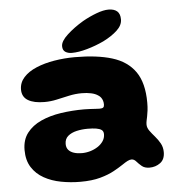

<svg xmlns="http://www.w3.org/2000/svg" viewBox="-52 -719 776 831"><g transform="rotate(-5 335.5 -303.0)"><path d="M264 63Q221.5 63 180.5 55.2Q139.5 47.5 106.8 29.2Q74 11 54.5 -19.5Q35 -50 35 -95Q35 -139.5 57.8 -169Q80.5 -198.5 119 -216Q157.5 -233.5 206.2 -240.8Q255 -248 307 -248Q320 -248 333 -247.2Q346 -246.5 357 -245.8Q368 -245 374.5 -245Q386 -245 390.2 -248.8Q394.5 -252.5 394.5 -261.5Q394.5 -271 392 -278.5Q389.5 -286 385 -292Q380.5 -298 374 -302Q362 -310.5 343.5 -314.5Q325 -318.5 303 -318.5Q275 -318.5 247.5 -312.5Q220 -306.5 193.2 -300.5Q166.5 -294.5 139.5 -294.5Q93.5 -294.5 68 -309.8Q42.5 -325 42.5 -357Q42.5 -387 63 -409.8Q83.5 -432.5 118.5 -447.2Q153.5 -462 197.2 -469.2Q241 -476.5 287 -476.5Q382.5 -476.5 448 -456.5Q513.5 -436.5 547.8 -387.8Q582 -339 582 -253Q582 -234 580.2 -219.5Q578.5 -205 576.2 -194.2Q574 -183.5 572.2 -175Q570.5 -166.5 570.5 -159Q570.5 -145 580.2 -131.5Q590 -118 602.8 -103.5Q615.5 -89 625 -72Q634.5 -55 634.5 -33.5Q634.5 -2 614.2 13Q594 28 567.5 28Q546.5 28 534 17.5Q521.5 7 512.5 -3.5Q503.5 -14 492.5 -14Q484.5 -14 474.8 -9Q465 -4 452 5Q436.5 15.5 411.8 29.2Q387 43 351 53Q315 63 264 63ZM281 -60Q299.5 -60 317.5 -65.2Q335.5 -70.5 350.5 -80.2Q365.5 -90 374.5 -103.5Q383.5 -117 383.5 -133.5Q383.5 -146 375.5 -152Q367.5 -158 352.2 -160.5Q337 -163 315 -163Q290 -163 267 -157.8Q244 -152.5 229.2 -140Q214.5 -127.5 214.5 -105.5Q214.5 -89.5 223.2 -79.5Q232 -69.5 247 -64.8Q262 -60 281 -60ZM276 -496Q259 -496 247.5 -503.5Q236 -511 236 -528.5Q236 -550 265.5 -577.2Q295 -604.5 336 -629Q366 -646 396.8 -657.5Q427.5 -669 449.5 -669Q473.5 -669 486.8 -657.8Q500 -646.5 500 -622Q500 -596.5 476.2 -574.5Q452.5 -552.5 415.5 -534Q380.5 -517.5 342.8 -506.8Q305 -496 276 -496Z"/></g></svg>

Font: Gluten
Style: Bold
Weight: 700
Designer: Tyler Finck
Foundry: Etcetera Type Company
Version: Version 1.204